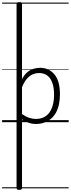

<svg xmlns="http://www.w3.org/2000/svg" viewBox="-20 -1166 675 1832"><path d="M164 646Q150 646 144 641.5Q138 637 138 627V-1127Q138 -1137 144.5 -1141.5Q151 -1146 165 -1146Q178 -1146 184 -1141.5Q190 -1137 190 -1127V-412Q214 -456 243 -479Q272 -502 302.5 -510.5Q333 -519 362 -519Q446 -519 499 -456.5Q552 -394 552 -266Q552 -214 542.5 -170Q533 -126 514 -91.5Q495 -57 466.5 -33Q438 -9 401.5 4Q365 17 321 17Q286 17 254 6Q222 -5 190 -27V627Q190 637 183.5 641.5Q177 646 164 646ZM190 -78Q225 -53 258 -42Q291 -31 323 -31Q355 -31 381.5 -40Q408 -49 429 -67.5Q450 -86 465 -114Q480 -142 488 -179.5Q496 -217 496 -263Q496 -327 480 -373.5Q464 -420 432.5 -444.5Q401 -469 353 -469Q320 -469 290 -455.5Q260 -442 234.5 -412Q209 -382 190 -333ZM0 621H635V631H0ZM0 -20H635V0H0ZM0 -505H635V-500H0ZM0 -1141H635V-1131H0Z"/></svg>

Font: Playwrite BR Guides
Style: Regular
Weight: 400
Designer: Veronika Burian, José Scaglione
Foundry: TypeTogether
Version: Version 1.003